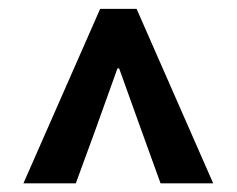

<svg xmlns="http://www.w3.org/2000/svg" viewBox="-20 -780 540 438"><path d="M33.4 -361.7 208.5 -759.8H291.6L466.4 -361.7H346.3L304.1 -478.4L251.8 -623.9H247.9L195.7 -478.4L152.9 -361.7Z"/></svg>

Font: Reddit Sans
Style: Regular
Weight: 400
Designer: Stephen Hutchings
Foundry: Reddit
Version: Version 1.014